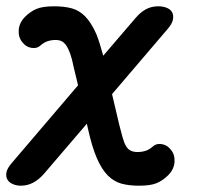

<svg xmlns="http://www.w3.org/2000/svg" viewBox="-37 -580 657 610"><path d="M494 -486 319 -281 342 -183Q348 -160 352.5 -143.5Q357 -127 363 -116.5Q369 -106 378 -101.5Q387 -97 400 -97Q414 -97 426 -101Q438 -105 449 -115Q460 -125 477.5 -122Q495 -119 506 -104Q519 -89 517.5 -65.5Q516 -42 497 -23Q481 -7 461.5 1.5Q442 10 405 10Q373 10 349 3.5Q325 -3 305.5 -22.5Q286 -42 270.5 -78Q255 -114 242 -173L239 -187L102 -27Q86 -9 68 0.5Q50 10 29 10Q16 10 4 5Q-8 0 -13.5 -9.5Q-19 -19 -16.5 -32.5Q-14 -46 2 -64L211 -309L197 -367Q192 -393 186 -409.5Q180 -426 173.5 -435.5Q167 -445 159 -449Q151 -453 140 -453Q126 -453 114 -449Q102 -445 91 -435Q80 -425 62.5 -428Q45 -431 34 -446Q21 -461 22.5 -484.5Q24 -508 43 -527Q59 -543 78.5 -551.5Q98 -560 135 -560Q167 -560 191 -553.5Q215 -547 234 -527.5Q253 -508 269 -472Q280 -444 291 -403L393 -522Q409 -541 426.5 -550.5Q444 -560 466 -560Q480 -560 492 -555.5Q504 -551 509.5 -541.5Q515 -532 512.5 -518Q510 -504 494 -486Z"/></svg>

Font: Maple Mono SemiBold
Style: Italic
Weight: 600
Italic angle: -10°
Monospace: yes
Designer: subframe7536
Version: Version 7.000